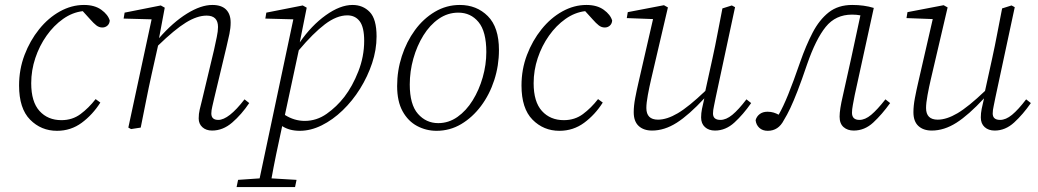

<svg xmlns="http://www.w3.org/2000/svg" viewBox="-20 -515 4188 775"><path d="M210 13Q146 13 101.5 -32Q57 -77 57 -170Q57 -235 79 -293Q101 -351 138 -397Q175 -443 222 -469Q269 -495 319 -495Q362 -495 389 -475.5Q416 -456 423 -432Q422 -419 413.5 -411.5Q405 -404 393 -404Q380 -404 369 -412.5Q358 -421 344 -437L314 -470Q272 -465 234.5 -438.5Q197 -412 168 -371Q139 -330 122.5 -280.5Q106 -231 106 -179Q106 -104 139.5 -67Q173 -30 228 -30Q272 -30 305 -54.5Q338 -79 366 -115L385 -101Q354 -52 310 -19.5Q266 13 210 13Z M836 12Q812 12 797 -1.5Q782 -15 782 -37Q782 -56 786 -72.5Q790 -89 796 -113L844 -314Q850 -342 855 -365.5Q860 -389 860 -406Q860 -452 814 -452Q776 -452 730.5 -424Q685 -396 618 -331L592 -215Q580 -161 569.5 -107.5Q559 -54 548 0L509 6L498 0L592 -437L479 -440L483 -464L629 -493L645 -484L622 -361Q678 -425 734.5 -460Q791 -495 837 -495Q874 -495 892.5 -476.5Q911 -458 911 -424Q911 -402 906 -378Q901 -354 894 -325L845 -120Q841 -102 837 -85.5Q833 -69 833 -57Q833 -31 861 -31Q903 -31 967 -114L986 -99Q955 -53 917.5 -20.5Q880 12 836 12Z M1382 -453Q1339 -453 1291.5 -417Q1244 -381 1186 -312L1130 -51Q1168 -27 1210 -27Q1258 -27 1298.5 -55.5Q1339 -84 1370 -124Q1403 -167 1426.5 -227Q1450 -287 1450 -350Q1450 -405 1432 -429Q1414 -453 1382 -453ZM1190 13Q1148 13 1119 -6Q1105 58 1094.5 109Q1084 160 1076 205L1177 211L1171 240H935L941 211L1028 205L1164 -437L1051 -440L1055 -464L1202 -493L1218 -484L1190 -344Q1237 -412 1295 -453.5Q1353 -495 1403 -495Q1445 -495 1472.5 -466.5Q1500 -438 1500 -368Q1500 -314 1482 -260Q1464 -206 1433.5 -157Q1403 -108 1363 -69.5Q1323 -31 1278.5 -9Q1234 13 1190 13Z M1742 13Q1700 13 1663.5 -6.5Q1627 -26 1605 -66Q1583 -106 1583 -168Q1583 -230 1602 -288.5Q1621 -347 1655 -393.5Q1689 -440 1735.5 -467.5Q1782 -495 1836 -495Q1904 -495 1949 -450Q1994 -405 1994 -313Q1994 -250 1975 -191.5Q1956 -133 1921.5 -87Q1887 -41 1841.5 -14Q1796 13 1742 13ZM1749 -18Q1791 -18 1826.5 -43Q1862 -68 1888 -110Q1914 -152 1928.5 -203Q1943 -254 1943 -305Q1943 -388 1911.5 -426Q1880 -464 1830 -464Q1787 -464 1751 -439Q1715 -414 1689 -372Q1663 -330 1648.5 -278.5Q1634 -227 1634 -174Q1634 -93 1667 -55.5Q1700 -18 1749 -18Z M2238 13Q2174 13 2129.5 -32Q2085 -77 2085 -170Q2085 -235 2107 -293Q2129 -351 2166 -397Q2203 -443 2250 -469Q2297 -495 2347 -495Q2390 -495 2417 -475.5Q2444 -456 2451 -432Q2450 -419 2441.5 -411.5Q2433 -404 2421 -404Q2408 -404 2397 -412.5Q2386 -421 2372 -437L2342 -470Q2300 -465 2262.5 -438.5Q2225 -412 2196 -371Q2167 -330 2150.5 -280.5Q2134 -231 2134 -179Q2134 -104 2167.5 -67Q2201 -30 2256 -30Q2300 -30 2333 -54.5Q2366 -79 2394 -115L2413 -101Q2382 -52 2338 -19.5Q2294 13 2238 13Z M2612 12Q2578 12 2558 -6.5Q2538 -25 2538 -62Q2538 -88 2544 -119.5Q2550 -151 2557 -181L2616 -438L2510 -442L2514 -466L2660 -494L2676 -485L2608 -194Q2601 -164 2595 -131.5Q2589 -99 2589 -79Q2589 -32 2636 -32Q2672 -32 2716 -58Q2760 -84 2827 -148L2856 -280Q2867 -330 2876.5 -380.5Q2886 -431 2896 -481L2934 -493L2947 -486L2869 -122Q2866 -105 2862 -87.5Q2858 -70 2858 -57Q2858 -31 2888 -31Q2911 -31 2936 -51.5Q2961 -72 2993 -114L3012 -99Q2980 -53 2944.5 -20.5Q2909 12 2866 12Q2841 12 2825.5 -2Q2810 -16 2810 -41Q2810 -58 2813.5 -75.5Q2817 -93 2823 -118Q2761 -51 2711.5 -19.5Q2662 12 2612 12Z M3079 13Q3058 13 3045 1Q3032 -11 3030 -30Q3034 -45 3046.5 -54.5Q3059 -64 3078 -64Q3092 -64 3103 -60.5Q3114 -57 3123 -52Q3141 -83 3161.5 -133.5Q3182 -184 3210 -265Q3233 -331 3260 -383Q3287 -435 3325 -465Q3363 -495 3420 -495Q3468 -495 3507 -483L3430 -131Q3426 -110 3422.5 -91.5Q3419 -73 3419 -60Q3419 -31 3449 -31Q3472 -31 3496.5 -51.5Q3521 -72 3554 -114L3573 -99Q3540 -53 3505 -20.5Q3470 12 3426 12Q3401 12 3385 -2Q3369 -16 3369 -44Q3369 -73 3382 -128L3416 -281L3453 -453Q3438 -456 3419 -456Q3353 -456 3313 -406.5Q3273 -357 3238 -256Q3216 -191 3199.5 -148.5Q3183 -106 3170 -78.5Q3157 -51 3144 -30Q3122 13 3079 13Z M3741 12Q3707 12 3687 -6.5Q3667 -25 3667 -62Q3667 -88 3673 -119.5Q3679 -151 3686 -181L3745 -438L3639 -442L3643 -466L3789 -494L3805 -485L3737 -194Q3730 -164 3724 -131.5Q3718 -99 3718 -79Q3718 -32 3765 -32Q3801 -32 3845 -58Q3889 -84 3956 -148L3985 -280Q3996 -330 4005.5 -380.5Q4015 -431 4025 -481L4063 -493L4076 -486L3998 -122Q3995 -105 3991 -87.5Q3987 -70 3987 -57Q3987 -31 4017 -31Q4040 -31 4065 -51.5Q4090 -72 4122 -114L4141 -99Q4109 -53 4073.5 -20.5Q4038 12 3995 12Q3970 12 3954.5 -2Q3939 -16 3939 -41Q3939 -58 3942.5 -75.5Q3946 -93 3952 -118Q3890 -51 3840.5 -19.5Q3791 12 3741 12Z"/></svg>

Font: Source Serif 4 SmText Light
Style: Italic
Weight: 300
Italic angle: -12°
Designer: Frank Grießhammer
Foundry: Adobe
Version: Version 4.005;hotconv 1.1.0;makeotfexe 2.6.0